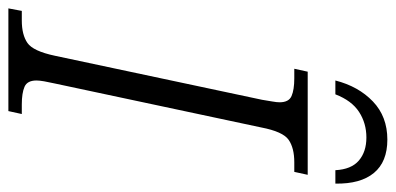

<svg xmlns="http://www.w3.org/2000/svg" viewBox="-281 -681 944 458"><g transform="rotate(90 191.0 -452.0)"><path d="M-18 0 -12 -32H11Q45 -32 64.5 -45.5Q84 -59 95 -111L200 -605Q202 -618 204 -629Q206 -640 206 -647Q206 -669 191 -675.5Q176 -682 149 -682H126L133 -714H379L372 -682H349Q315 -682 295.5 -668.5Q276 -655 266 -603L161 -110Q158 -97 156 -85.5Q154 -74 154 -67Q154 -45 169 -38.5Q184 -32 211 -32H234L227 0ZM154 -780Q168 -835 204 -869.5Q240 -904 295 -904Q348 -904 374.5 -872Q401 -840 400 -780H368Q366 -818 345 -836Q324 -854 290 -854Q256 -854 229 -836.5Q202 -819 187 -780Z"/></g></svg>

Font: Noto Serif SemiCondensed Light
Style: Italic
Weight: 300
Width: 4
Italic angle: -12°
Designer: Monotype Design Team
Foundry: Monotype Imaging Inc.
Version: Version 2.013; ttfautohint (v1.8.4.7-5d5b)